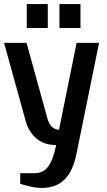

<svg xmlns="http://www.w3.org/2000/svg" viewBox="-20 -910 525 940"><path d="M185 10Q158 10 130 3.5Q102 -3 79 -10V-62H149Q174 -62 193.5 -73.5Q213 -85 228 -114.5Q243 -144 255 -200Q194 -200 156.5 -233.5Q119 -267 105 -320L0 -700H110L213 -327Q220 -303 234.5 -289Q249 -275 269 -275L355 -700H465L355 -160Q338 -73 296.5 -31.5Q255 10 185 10ZM271 -773V-890H374V-773ZM111 -773V-890H214V-773Z"/></svg>

Font: Cuprum SemiBold
Style: Regular
Weight: 600
Designer: Jovanny Lemonad
Foundry: Jovanny Lemonad
Version: Version 3.000